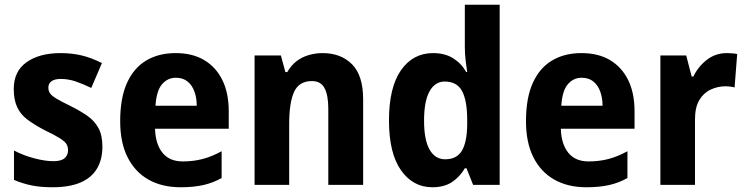

<svg xmlns="http://www.w3.org/2000/svg" viewBox="-20 -780 3149 810"><path d="M412 -161Q412 -107 389 -68.5Q366 -30 319.5 -10Q273 10 202 10Q152 10 114.5 2.5Q77 -5 39 -21V-145Q79 -124 125 -112Q171 -100 205 -100Q238 -100 252.5 -112.5Q267 -125 267 -146Q267 -161 260.5 -172Q254 -183 233 -196.5Q212 -210 168 -231Q124 -254 95 -276Q66 -298 52 -329Q38 -360 38 -405Q38 -479 92 -517.5Q146 -556 236 -556Q282 -556 323 -546.5Q364 -537 410 -514L365 -409Q330 -426 299 -436.5Q268 -447 236 -447Q211 -447 197.5 -437.5Q184 -428 184 -410Q184 -397 191 -386.5Q198 -376 218 -364Q238 -352 279 -332Q319 -312 349 -291Q379 -270 395.5 -239.5Q412 -209 412 -161Z M721 -556Q792 -556 841.5 -526.5Q891 -497 918 -442.5Q945 -388 945 -310V-237H634Q636 -172 665.5 -135.5Q695 -99 751 -99Q795 -99 834 -109Q873 -119 915 -142V-29Q880 -9 838.5 0.5Q797 10 742 10Q663 10 606 -22.5Q549 -55 518 -117Q487 -179 487 -269Q487 -366 515.5 -429.5Q544 -493 596.5 -524.5Q649 -556 721 -556ZM722 -452Q687 -452 663.5 -424.5Q640 -397 636 -334H810Q810 -366 800.5 -393Q791 -420 771.5 -436Q752 -452 722 -452Z M1341 -556Q1418 -556 1465 -509Q1512 -462 1512 -361V0H1365V-321Q1365 -379 1349 -408.5Q1333 -438 1296 -438Q1242 -438 1221 -393Q1200 -348 1200 -257V0H1054V-546H1165L1184 -476H1192Q1208 -504 1230.5 -521.5Q1253 -539 1282 -547.5Q1311 -556 1341 -556Z M1804 10Q1722 10 1671.5 -62Q1621 -134 1621 -272Q1621 -411 1671.5 -483.5Q1722 -556 1807 -556Q1857 -556 1892 -534Q1927 -512 1947 -476H1951Q1948 -496 1944.5 -523.5Q1941 -551 1941 -584V-760H2088V0H1976L1948 -70H1941Q1920 -34 1887 -12Q1854 10 1804 10ZM1858 -108Q1907 -108 1928.5 -144Q1950 -180 1951 -253V-274Q1951 -355 1929.5 -395.5Q1908 -436 1856 -436Q1815 -436 1792 -394.5Q1769 -353 1769 -271Q1769 -189 1792.5 -148.5Q1816 -108 1858 -108Z M2433 -556Q2504 -556 2553.5 -526.5Q2603 -497 2630 -442.5Q2657 -388 2657 -310V-237H2346Q2348 -172 2377.5 -135.5Q2407 -99 2463 -99Q2507 -99 2546 -109Q2585 -119 2627 -142V-29Q2592 -9 2550.5 0.5Q2509 10 2454 10Q2375 10 2318 -22.5Q2261 -55 2230 -117Q2199 -179 2199 -269Q2199 -366 2227.5 -429.5Q2256 -493 2308.5 -524.5Q2361 -556 2433 -556ZM2434 -452Q2399 -452 2375.5 -424.5Q2352 -397 2348 -334H2522Q2522 -366 2512.5 -393Q2503 -420 2483.5 -436Q2464 -452 2434 -452Z M3046 -556Q3056 -556 3069 -555Q3082 -554 3090 -552L3079 -411Q3073 -413 3061.5 -414.5Q3050 -416 3041 -416Q3008 -416 2978 -402Q2948 -388 2930 -357.5Q2912 -327 2912 -276V0H2766V-546H2875L2898 -457H2905Q2926 -500 2962.5 -528Q2999 -556 3046 -556Z"/></svg>

Font: Noto Sans Bengali SemiCondensed
Style: Bold
Weight: 700
Width: 4
Designer: Jelle Bosma - Monotype Design Team
Foundry: Monotype Imaging Inc.
Version: Version 2.003